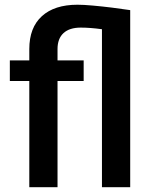

<svg xmlns="http://www.w3.org/2000/svg" viewBox="-20 -780 632 800"><path d="M219.7 0H102.1V-442.4H21V-528.3H102.1V-575.7Q102.1 -665 154.5 -712.6Q207 -760.3 302.7 -760.3Q328.6 -760.3 366.7 -756.8Q404.8 -753.4 446.3 -748.3Q487.8 -743.2 522.5 -737.8V0H404.8V-658.2Q380.4 -661.6 358.2 -663.3Q335.9 -665 316.4 -665Q269.5 -665 244.6 -642.1Q219.7 -619.1 219.7 -575.7V-528.3H328.6V-442.4H219.7Z"/></svg>

Font: Vazirmatn RD FD Medium
Style: Regular
Weight: 500
Designer: Saber Rastikerdar
Foundry: Saber Rastikerdar
Version: Version 33.003